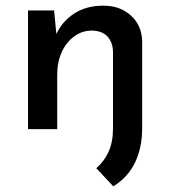

<svg xmlns="http://www.w3.org/2000/svg" viewBox="-20 -456 601 678"><path d="M482 -3Q482 65 457 117.5Q432 170 380 202L320 138Q348 114 363.5 79.5Q379 45 379 -2V-274Q378 -306 360 -326.5Q342 -347 304 -348Q270 -348 242 -327.5Q214 -307 198 -272Q182 -237 182 -191V0H79V-419H171L179 -336Q200 -381 242.5 -408.5Q285 -436 345 -436Q404 -436 442.5 -401Q481 -366 482 -310Z"/></svg>

Font: Josefin Sans Medium
Style: Regular
Weight: 500
Designer: Santiago Orozco
Foundry: Typemade
Version: Version 2.001